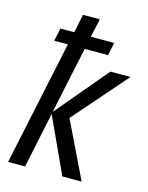

<svg xmlns="http://www.w3.org/2000/svg" viewBox="-115 -833 698 905"><g transform="rotate(15 234.0 -380.5)"><path d="M14 0 143 -608H76L90 -671H157L176 -761H258L238 -671H352L339 -608H225L156 -282L370 -536H468L240 -275L373 0H279L154 -271L97 0Z"/></g></svg>

Font: Noto Sans UI SemiCondensed
Style: Italic
Weight: 400
Width: 4
Italic angle: -12°
Designer: Monotype Design Team
Foundry: Monotype Imaging Inc.
Version: Version 1.901